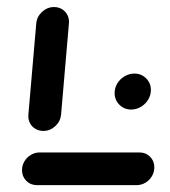

<svg xmlns="http://www.w3.org/2000/svg" viewBox="-20 -539 496 559"><path d="M429.3 -51.9Q429.3 -37.8 422.2 -25.9Q415.2 -14.1 403.3 -7Q391.5 0 377.8 0H87.4Q68.9 0 56.5 -12.6Q44.1 -25.2 44.1 -43.7Q44.1 -57.4 51.1 -69.3Q58.1 -81.1 70 -88.1Q81.9 -95.2 95.6 -95.2H385.9Q404.4 -95.2 416.9 -82.8Q429.3 -70.4 429.3 -51.9ZM106.3 -157.8Q93.3 -157.8 82.8 -164.1Q72.2 -170.4 66.9 -181.3Q61.5 -192.2 62.6 -205.2L85.6 -471.1Q87.4 -490.7 102.6 -504.6Q117.8 -518.5 137.4 -518.5Q150.4 -518.5 160.7 -512.2Q171.1 -505.9 176.5 -495Q181.9 -484.1 180.7 -471.1L157.8 -205.2Q155.9 -185.6 140.9 -171.7Q125.9 -157.8 106.3 -157.8ZM313.7 -268.1Q313.7 -283.3 321.7 -296.3Q329.6 -309.3 343 -317Q356.3 -324.8 371.1 -324.8Q391.5 -324.8 405.4 -310.9Q419.3 -297 419.3 -277Q419.3 -261.9 411.3 -248.7Q403.3 -235.6 390 -227.8Q376.7 -220 361.9 -220Q341.5 -220 327.6 -234.1Q313.7 -248.1 313.7 -268.1Z"/></svg>

Font: 26F Galaxy Sans Extra Bold
Style: Italic
Weight: 800
Italic angle: -5°
Designer: C₂₉H₂₅N₃O₅
Version: Version 1.200